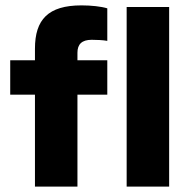

<svg xmlns="http://www.w3.org/2000/svg" viewBox="-20 -694 702 714"><path d="M268 0V-342H379V-470H268V-498C268 -529 284 -546 321 -546C337 -546 364 -545 379 -542V-663C356 -670 319 -674 283 -674C159 -674 110 -621 110 -513V-470H18V-342H110V0ZM609 0V-668H451V0Z"/></svg>

Font: Celebes ExtraBold
Style: Regular
Weight: 800
Designer: Anugrah Pasau
Foundry: Lafontype
Version: Version 1.000